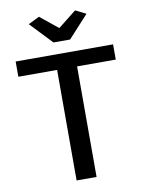

<svg xmlns="http://www.w3.org/2000/svg" viewBox="-103 -1047 838 1117"><g transform="rotate(-10 316.0 -488.0)"><path d="M257 0V-653H28V-743H603.5V-653H375V0ZM264 -814 141 -943.5 206.5 -976 312 -890.5 420 -976 482 -945 362 -814Z"/></g></svg>

Font: Merriweather Sans
Style: Regular
Weight: 400
Designer: Eben Sorkin
Foundry: Eben Sorkin
Version: Version 1.008; ttfautohint (v1.7.19-72a1) -l 8 -r 50 -G 200 